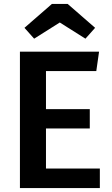

<svg xmlns="http://www.w3.org/2000/svg" viewBox="-20 -953 570 973"><path d="M486 0H81V-691H482L468 -593H213V-400H435V-302H213V-99H486ZM413 -757 283 -839 153 -757 104 -812 243 -933H323L462 -812Z"/></svg>

Font: Trujillo Medium
Style: Regular
Weight: 500
Designer: Fira Sans original fonts by bBox Type GmbH, Carrois Corporate GbR, & Edenspiekermann AG / Changes by Cristiano Sobral
Foundry: Fira Sans original fonts by bBox Type GmbH, Carrois Corporate GbR, & Edenspiekermann AG / Changes by Cristiano Sobral
Version: Version 4.301;October 17, 2021;FontCreator 14.0.0.2814 64-bi